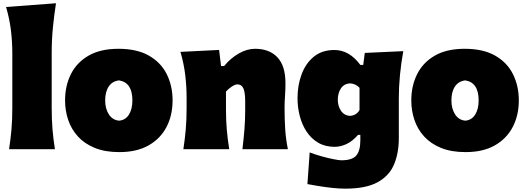

<svg xmlns="http://www.w3.org/2000/svg" viewBox="-20 -899 3171 1157"><path d="M34.7 0Q43.9 -61 49.1 -119.1Q54.2 -177.2 54.2 -250.5V-577.6Q54.2 -647.5 45.9 -716.1Q37.6 -784.7 16.6 -856.9L317.4 -879.4Q306.6 -811.5 299.1 -736.1Q291.5 -660.6 291.5 -577.6V-250.5Q291.5 -177.2 296.4 -119.1Q301.3 -61 311 0Z M699.2 17.6Q612.8 17.6 550.8 -7.8Q488.8 -33.2 449.2 -76.9Q409.7 -120.6 390.9 -176.5Q372.1 -232.4 372.1 -293.9Q372.1 -381.8 407.2 -452.1Q442.4 -522.5 513.7 -563.7Q585 -605 693.8 -605Q805.7 -605 877.9 -563.5Q950.2 -522 985.1 -451.4Q1020 -380.9 1020 -293.9Q1020 -204.1 983.4 -133.8Q946.8 -63.5 875.5 -22.9Q804.2 17.6 699.2 17.6ZM697.8 -171.9Q736.3 -175.3 757.1 -208.5Q777.8 -241.7 777.8 -293.9Q777.8 -401.4 697.8 -414.6Q657.2 -410.2 635.5 -378.2Q613.8 -346.2 613.8 -293.9Q613.8 -244.1 636 -209.7Q658.2 -175.3 697.8 -171.9Z M1085 0Q1094.2 -61 1099.4 -119.1Q1104.5 -177.2 1104.5 -250.5V-308.6Q1104.5 -377 1096.4 -445.6Q1088.4 -514.2 1067.4 -586.4L1300.3 -598.1L1312 -501H1330.6Q1368.2 -547.4 1418 -576.2Q1467.8 -605 1517.1 -605Q1603 -605 1651.6 -553.7Q1700.2 -502.4 1700.2 -397.5Q1700.2 -358.9 1697.5 -321.3Q1694.8 -283.7 1694.8 -250.5Q1694.8 -177.2 1698.7 -119.1Q1702.6 -61 1714.8 0H1440.9Q1448.2 -61 1452.9 -117.4Q1457.5 -173.8 1457.5 -236.8V-288.6Q1457.5 -340.8 1447 -365.7Q1436.5 -390.6 1409.2 -390.6Q1397 -390.6 1376 -376.7Q1355 -362.8 1341.8 -347.2V-236.8Q1341.8 -173.8 1346.7 -117.4Q1351.6 -61 1361.3 0Z M2061 237.8Q2022 237.8 1978.3 232.9Q1934.6 228 1896 221.4Q1857.4 214.8 1832.5 210.4L1846.2 19.5Q1879.4 32.2 1918.7 43.2Q1958 54.2 1991 60.5Q2023.9 66.9 2036.6 66.9Q2102.5 66.9 2127 38.1Q2151.4 9.3 2151.4 -52.7V-86.4H2137.7Q2105 -48.3 2068.6 -31.2Q2032.2 -14.2 1996.6 -14.2Q1939.5 -14.2 1897.2 -39.1Q1855 -64 1827.4 -106Q1799.8 -147.9 1786.4 -200.2Q1772.9 -252.4 1772.9 -307.1Q1772.9 -384.8 1797.4 -450.9Q1821.8 -517.1 1871.1 -557.4Q1920.4 -597.7 1995.1 -597.7Q2085 -597.7 2151.4 -507.8H2168.9L2178.2 -580.1L2410.2 -590.8Q2397 -517.1 2390.1 -446.3Q2383.3 -375.5 2383.3 -305.2V-66.4Q2383.3 23.4 2354.5 92Q2325.7 160.6 2255.4 199.2Q2185.1 237.8 2061 237.8ZM2089.8 -200.7Q2128.9 -204.1 2146.5 -236.3V-370.1Q2123 -395 2089.8 -396.5Q2052.7 -394.5 2034.2 -366Q2015.6 -337.4 2015.6 -297.9Q2015.6 -260.7 2034.4 -231.9Q2053.2 -203.1 2089.8 -200.7Z M2785.6 17.6Q2699.2 17.6 2637.2 -7.8Q2575.2 -33.2 2535.6 -76.9Q2496.1 -120.6 2477.3 -176.5Q2458.5 -232.4 2458.5 -293.9Q2458.5 -381.8 2493.7 -452.1Q2528.8 -522.5 2600.1 -563.7Q2671.4 -605 2780.3 -605Q2892.1 -605 2964.4 -563.5Q3036.6 -522 3071.5 -451.4Q3106.4 -380.9 3106.4 -293.9Q3106.4 -204.1 3069.8 -133.8Q3033.2 -63.5 2961.9 -22.9Q2890.6 17.6 2785.6 17.6ZM2784.2 -171.9Q2822.8 -175.3 2843.5 -208.5Q2864.3 -241.7 2864.3 -293.9Q2864.3 -401.4 2784.2 -414.6Q2743.7 -410.2 2721.9 -378.2Q2700.2 -346.2 2700.2 -293.9Q2700.2 -244.1 2722.4 -209.7Q2744.6 -175.3 2784.2 -171.9Z"/></svg>

Font: Pinar-FD Black
Style: Regular
Weight: 900
Designer: Amin Abedi
Version: Version 3.000